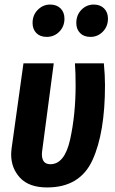

<svg xmlns="http://www.w3.org/2000/svg" viewBox="-20 -808 507 843"><path d="M441 -434Q441 -225 386 -105Q331 15 187 15Q108 15 68.5 -27Q29 -69 29 -130Q29 -139 31 -157L83 -530H216L166 -152Q164 -138 164 -131Q164 -87 201 -87Q264 -87 288 -196Q312 -305 312 -434Q312 -490 309 -530H436Q441 -477 441 -434ZM123 -707Q123 -742 146 -765Q169 -788 200 -788Q229 -788 246 -771Q263 -754 263 -726Q263 -692 240.5 -669Q218 -646 185 -646Q156 -646 139.5 -663Q123 -680 123 -707ZM315 -707Q315 -742 337.5 -765Q360 -788 392 -788Q420 -788 437 -771Q454 -754 454 -726Q454 -692 431.5 -669Q409 -646 377 -646Q348 -646 331.5 -663Q315 -680 315 -707Z"/></svg>

Font: Fira Sans Extra Condensed SemiBold
Style: Italic
Weight: 600
Width: 3
Italic angle: -8°
Designer: Carrois Corporate & Edenspiekermann AG
Foundry: Carrois Corporate GbR & Edenspiekermann AG
Version: Version 4.203